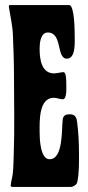

<svg xmlns="http://www.w3.org/2000/svg" viewBox="-20 -736 347 756"><path d="M168 -608C227 -608 201 -505 243 -505C280 -505 274 -574 274 -601C274 -619 273 -710 254 -716H21C20 -716 15 -716 15 -713V-708C21 -669 30 -634 31 -594C33 -543 35 -493 35 -442C35 -337 38 -230 34 -125C33 -100 33 -75 30 -50C28 -35 23 -20 22 -4L26 0C39 0 51 0 64 0H259C268 0 282 -9 284 -18C292 -53 291 -96 291 -132C291 -172 289 -213 284 -253C282 -272 277 -286 255 -286C239 -286 229 -282 227 -265C222 -228 230 -109 175 -109C138 -109 136 -192 136 -216C136 -258 132 -351 192 -351C204 -351 216 -345 227 -345C244 -345 241 -389 241 -402C241 -412 242 -448 231 -452H230C223 -452 202 -447 193 -447C142 -447 136 -506 136 -544C136 -565 139 -608 168 -608Z"/></svg>

Font: DisSenso
Style: Regular
Weight: 400
Version: Version 1.150